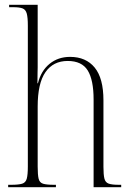

<svg xmlns="http://www.w3.org/2000/svg" viewBox="-20 -780 549 800"><path d="M14 0V-10H26Q57 -10 72 -14.5Q87 -19 91.5 -35.5Q96 -52 96 -86V-673Q96 -707 91.5 -723.5Q87 -740 74 -745Q61 -750 35 -750H18V-760H137V-499Q137 -487 136.5 -476.5Q136 -466 136 -433H138Q151 -485 186.5 -514Q222 -543 272 -543Q338 -543 374.5 -498.5Q411 -454 411 -362V-85Q411 -52 415 -36Q419 -20 432.5 -15Q446 -10 476 -10H485V0H370V-365Q370 -447 345.5 -486.5Q321 -526 262 -526Q202 -526 169.5 -479.5Q137 -433 137 -336V-86Q137 -51 141 -35Q145 -19 159.5 -14.5Q174 -10 205 -10H213V0Z"/></svg>

Font: Noto Serif Display Condensed ExtraLight
Style: Regular
Weight: 200
Width: 3
Designer: Monotype Design Team
Foundry: Monotype Imaging Inc.
Version: Version 2.009